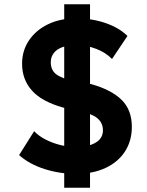

<svg xmlns="http://www.w3.org/2000/svg" viewBox="-20 -800 688 900"><path d="M335 15Q260.5 15 189.2 -7.5Q118 -30 69.5 -73L140 -185Q162 -162 194.5 -145.5Q227 -129 263.8 -120Q300.5 -111 335 -111Q393.5 -111 428 -131.2Q462.5 -151.5 462.5 -189Q462.5 -224.5 435.8 -246.2Q409 -268 343 -284L276.5 -295.5Q175.5 -324 129.5 -375.8Q83.5 -427.5 83.5 -501Q83.5 -563 116.2 -611.2Q149 -659.5 206.2 -686.8Q263.5 -714 336.5 -714Q410.5 -714 474.5 -692Q538.5 -670 577.5 -631.5L505 -523.5Q477 -553 431.5 -570.8Q386 -588.5 337 -588.5Q299 -588.5 272.5 -579Q246 -569.5 232 -551.2Q218 -533 218 -508.5Q218 -472.5 242.2 -452.8Q266.5 -433 336 -416L406.5 -406Q501.5 -379.5 549.8 -332.2Q598 -285 598 -205.5Q598 -140 566 -90.2Q534 -40.5 474.8 -12.8Q415.5 15 335 15ZM281 80V-780H402V80Z"/></svg>

Font: Geologica Roman ExtraBold
Style: Regular
Weight: 800
Designer: Sindre Bremnes, Frode Helland
Foundry: Monokrom Skriftforlag AS
Version: Version 1.010;gftools[0.9.28]